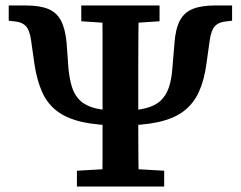

<svg xmlns="http://www.w3.org/2000/svg" viewBox="-20 -684 884 704"><path d="M422 -224Q339 -224 282.5 -236.5Q226 -249 190 -276Q154 -303 134.5 -346.5Q115 -390 106 -451L94 -536Q89 -572 76 -587Q63 -602 38 -605L12 -608V-664H73Q125 -664 156 -651.5Q187 -639 203 -609.5Q219 -580 224 -529L231 -433Q235 -392 244.5 -363Q254 -334 274 -315Q294 -296 329.5 -287Q365 -278 422 -278Q478 -278 513.5 -287Q549 -296 569 -315Q589 -334 599 -363Q609 -392 612 -433L620 -529Q624 -580 640 -609.5Q656 -639 687.5 -651.5Q719 -664 770 -664H831V-608L805 -605Q780 -602 767 -587Q754 -572 749 -536L737 -451Q729 -390 709 -346.5Q689 -303 653 -276Q617 -249 560.5 -236.5Q504 -224 422 -224ZM355 0Q356 -51 356 -101.5Q356 -152 356 -203.5Q356 -255 356 -306V-358Q356 -409 356 -460Q356 -511 356 -562Q356 -613 355 -664H489Q488 -614 487.5 -563Q487 -512 487 -461Q487 -410 487 -358V-307Q487 -256 487 -204.5Q487 -153 487.5 -102Q488 -51 489 0ZM262 0V-58L399 -66H444L582 -58V0ZM278 -606V-664H565V-606L444 -598H399Z"/></svg>

Font: Source Serif 4 SemiBold
Style: Regular
Weight: 600
Designer: Frank Grießhammer
Foundry: Adobe Systems Incorporated
Version: Version 4.004;hotconv 1.0.116;makeotfexe 2.5.65601